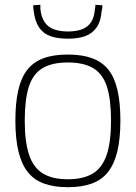

<svg xmlns="http://www.w3.org/2000/svg" viewBox="-20 -769 565 799"><path d="M44 -267Q44 -341 56 -393.5Q68 -446 93.5 -478.5Q119 -511 160.5 -526.5Q202 -542 262 -542Q322 -542 364 -526.5Q406 -511 431.5 -478.5Q457 -446 469 -393.5Q481 -341 481 -267Q481 -191 468 -138Q455 -85 429 -52.5Q403 -20 361.5 -5Q320 10 262 10Q205 10 163.5 -5Q122 -20 96 -52.5Q70 -85 57 -138Q44 -191 44 -267ZM83 -267Q83 -177 101.5 -123.5Q120 -70 159.5 -46.5Q199 -23 262 -23Q326 -23 365.5 -46.5Q405 -70 423.5 -123.5Q442 -177 442 -267Q442 -355 425 -408Q408 -461 368.5 -485Q329 -509 262 -509Q196 -509 156.5 -485Q117 -461 100 -408Q83 -355 83 -267ZM263 -608Q220 -608 190 -618.5Q160 -629 142.5 -655Q125 -681 120 -725Q119 -730 118.5 -735.5Q118 -741 118 -747L148 -749Q148 -744 148 -739.5Q148 -735 148 -731Q152 -697 166 -676.5Q180 -656 204.5 -647Q229 -638 263 -638Q297 -638 321 -647Q345 -656 358.5 -676Q372 -696 375 -731Q376 -735 376.5 -739.5Q377 -744 377 -749L406 -747Q406 -741 405.5 -735Q405 -729 403 -724Q400 -681 382.5 -655.5Q365 -630 335.5 -619Q306 -608 263 -608Z"/></svg>

Font: Georama ExtraCondensed Thin ExtraLight
Style: Regular
Weight: 250
Version: Version 1.001